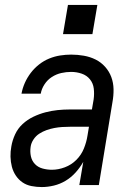

<svg xmlns="http://www.w3.org/2000/svg" viewBox="-20 -749 540 777"><path d="M149 8Q128 8 107.5 4Q87 0 71 -11Q55 -22 44 -38.5Q33 -55 28 -74.5Q23 -94 22.5 -115Q22 -136 26 -157Q30 -181 41 -205Q52 -229 71.5 -247Q91 -265 115 -276.5Q139 -288 164 -294.5Q189 -301 213.5 -303.5Q238 -306 263 -306H352L359 -347Q362 -369 359.5 -390.5Q357 -412 344 -428Q331 -444 310.5 -451Q290 -458 268 -458Q248 -458 228 -453.5Q208 -449 190 -437.5Q172 -426 160 -407.5Q148 -389 145 -370H67Q71 -392 80.5 -413.5Q90 -435 104.5 -454Q119 -473 138 -488Q157 -503 179 -512Q201 -521 223.5 -524.5Q246 -528 268 -528Q294 -528 319.5 -523.5Q345 -519 367 -508Q389 -497 405.5 -478.5Q422 -460 430.5 -437Q439 -414 439.5 -388Q440 -362 435 -335L380 0H301L317 -94Q304 -71 286 -51Q268 -31 245.5 -17.5Q223 -4 198 2Q173 8 149 8ZM190 -62Q216 -62 242.5 -72Q269 -82 289 -102Q309 -122 319.5 -148Q330 -174 334 -200L340 -236H263Q247 -236 231.5 -235Q216 -234 200 -231Q184 -228 168.5 -222.5Q153 -217 139 -208Q125 -199 115.5 -184.5Q106 -170 104 -155Q101 -135 105 -116.5Q109 -98 121.5 -85Q134 -72 152.5 -67Q171 -62 190 -62ZM235 -611 255 -729H374L354 -611Z"/></svg>

Font: Iosevka SS04
Style: Italic
Weight: 400
Italic angle: -9°
Monospace: yes
Designer: Belleve Invis
Foundry: Belleve Invis
Version: Version 19.0.0; ttfautohint (v1.8.4)